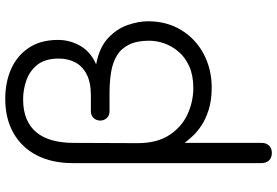

<svg xmlns="http://www.w3.org/2000/svg" viewBox="-182 -639 1055 731"><g transform="rotate(-90 345.5 -273.5)"><path d="M129 234Q111 234 100.5 223.5Q90 213 90 195V-524Q90 -603 119.5 -660.5Q149 -718 204 -749.5Q259 -781 335 -781Q397 -781 447.5 -759Q498 -737 528.5 -692Q559 -647 559 -580Q559 -535 536.5 -495.5Q514 -456 466 -435Q530 -423 565.5 -390Q601 -357 615.5 -315.5Q630 -274 630 -238Q630 -165 596 -110Q562 -55 504.5 -25Q447 5 378 5Q329 5 293 -6.5Q257 -18 232.5 -34.5Q208 -51 192 -68.5Q176 -86 167 -98V195Q167 213 156.5 223.5Q146 234 129 234ZM376 -65Q424 -65 458.5 -80.5Q493 -96 514.5 -121.5Q536 -147 546 -176Q556 -205 556 -233Q556 -280 541 -310Q526 -340 499.5 -356Q473 -372 436.5 -378Q400 -384 356 -384H287Q271 -384 261.5 -394.5Q252 -405 252 -419Q252 -434 261.5 -444.5Q271 -455 287 -455H348Q397 -455 428 -471Q459 -487 473.5 -514.5Q488 -542 488 -577Q488 -629 464.5 -658.5Q441 -688 405.5 -700.5Q370 -713 333 -713Q289 -713 257.5 -699.5Q226 -686 206 -661Q186 -636 176.5 -600.5Q167 -565 167 -522L166 -277Q166 -203 197 -156Q228 -109 276 -87Q324 -65 376 -65Z"/></g></svg>

Font: Comfortaa
Style: Regular
Weight: 400
Designer: Johan Aakerlund
Foundry: Johan Aakerlund
Version: Version 3.104; ttfautohint (v1.8.1.43-b0c9)